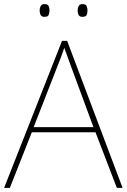

<svg xmlns="http://www.w3.org/2000/svg" viewBox="-20 -915 617 935"><path d="M549 0 445 -271H135L28 0H0L282 -716H307L577 0ZM325 -594Q319 -611 311 -632.5Q303 -654 293 -682Q286 -660 277 -636.5Q268 -613 260 -593L144 -296H435ZM173 -864Q173 -876 178 -885.5Q183 -895 196 -895Q213 -895 217 -885.5Q221 -876 221 -864Q221 -851 217 -842Q213 -833 196 -833Q183 -833 178 -842Q173 -851 173 -864ZM358 -864Q358 -876 363 -885.5Q368 -895 381 -895Q398 -895 402 -885.5Q406 -876 406 -864Q406 -851 402 -842Q398 -833 381 -833Q368 -833 363 -842Q358 -851 358 -864Z"/></svg>

Font: Noto Sans Gujarati Thin
Style: Regular
Weight: 100
Designer: Jelle Bosma - Monotype Design Team, Universal Thirst
Foundry: Monotype Imaging Inc.
Version: Version 2.106; ttfautohint (v1.8.4.7-5d5b)